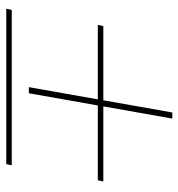

<svg xmlns="http://www.w3.org/2000/svg" viewBox="2 -678 584 629"><g transform="rotate(90 294.5 -363.0)"><path d="M8 -91 12 -109H521L517 -91ZM348 -635H368L328 -409H574L570 -391H325L285 -165H265L305 -391H61L65 -409H308Z"/></g></svg>

Font: Poppins Thin
Style: Italic
Weight: 250
Italic angle: -10°
Designer: Ninad Kale (Devanagari), Jonny Pinhorn (Latin)
Foundry: Indian Type Foundry
Version: Version 3.200;PS 1.000;hotconv 16.6.54;makeotf.lib2.5.65590